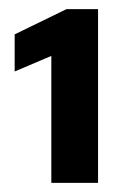

<svg xmlns="http://www.w3.org/2000/svg" viewBox="-20 -819 286 419"><path d="M92 -420V-697L12 -663V-744L125 -799H194V-420Z"/></svg>

Font: Saira SemiExpanded
Style: Bold
Weight: 700
Width: 6
Designer: Hector Gatti with collaboration of the Omnibus-Type team
Foundry: Omnibus-Type
Version: Version 1.101